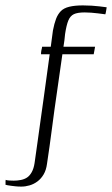

<svg xmlns="http://www.w3.org/2000/svg" viewBox="-74 -525 415 711"><path d="M-54 159Q-53 157 -53.5 153.5Q-54 150 -53.5 146.5Q-53 143 -53 141Q-49 143 -38.5 143.5Q-28 144 -23 144Q-10 144 3 141.5Q16 139 26 132.5Q36 126 43.5 112.5Q51 99 54 79Q60 37 65.5 -2.5Q71 -42 76.5 -81.5Q82 -121 87.5 -160Q93 -199 98.5 -240Q104 -281 110 -324Q103 -324 94.5 -324Q86 -324 78 -324Q78 -326 78 -329.5Q78 -333 79 -337.5Q80 -342 81 -346Q82 -350 82 -352Q90 -352 98.5 -352Q107 -352 114 -352Q116 -367 118 -382Q120 -397 122 -412Q127 -438 133.5 -455Q140 -472 151 -483.5Q162 -495 182.5 -500Q203 -505 233 -505Q250 -505 265.5 -504Q281 -503 293.5 -501.5Q306 -500 313.5 -499Q321 -498 321 -498Q320 -490 319 -485Q318 -480 317.5 -477Q317 -474 316 -472Q316 -472 308.5 -473Q301 -474 289 -475.5Q277 -477 264 -478Q251 -479 240 -479Q213 -479 199.5 -472.5Q186 -466 179 -449Q172 -432 167 -399Q166 -387 164.5 -375.5Q163 -364 161 -352Q190 -352 220 -352Q250 -352 278 -352Q278 -350 277 -346Q276 -342 275.5 -337.5Q275 -333 274 -329.5Q273 -326 273 -324Q245 -324 215.5 -324Q186 -324 157 -324Q147 -252 137 -184Q127 -116 118.5 -50Q110 16 100 82Q97 105 87.5 121Q78 137 64.5 147Q51 157 35.5 161.5Q20 166 5 166Q-7 166 -16 165Q-25 164 -33 163Q-41 162 -46 161Q-51 160 -54 159Z"/></svg>

Font: Genos Light
Style: Italic
Weight: 300
Italic angle: -8°
Designer: Robert E. Leuschke
Foundry: Robert E. Leuschke
Version: Version 1.010